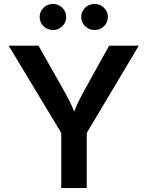

<svg xmlns="http://www.w3.org/2000/svg" viewBox="-20 -961 753 981"><path d="M293 0V-281.7L24.4 -727.5H176.8L306.6 -498Q321.8 -471.2 334.5 -446Q347.2 -420.9 358.9 -390.6Q371.1 -421.9 383.5 -447Q396 -472.2 410.2 -498L537.6 -727.5H689L423.3 -281.7V0ZM250.5 -807.6Q222.2 -807.6 202.4 -827.1Q182.6 -846.7 182.6 -874.5Q182.6 -901.9 202.4 -921.4Q222.2 -940.9 250.5 -940.9Q278.3 -940.9 298.3 -921.4Q318.4 -901.9 318.4 -874.5Q318.4 -846.7 298.3 -827.1Q278.3 -807.6 250.5 -807.6ZM463.4 -807.6Q435.1 -807.6 415 -827.1Q395 -846.7 395 -874.5Q395 -901.9 415 -921.4Q435.1 -940.9 463.4 -940.9Q491.2 -940.9 511.2 -921.4Q531.2 -901.9 531.2 -874.5Q531.2 -846.7 511.2 -827.1Q491.2 -807.6 463.4 -807.6Z"/></svg>

Font: Inter SemiBold
Style: Regular
Weight: 600
Designer: Rasmus Andersson
Foundry: rsms
Version: Version 4.001;git-9221beed3